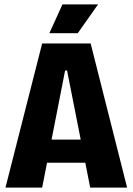

<svg xmlns="http://www.w3.org/2000/svg" viewBox="-20 -859 607 879"><path d="M5 0 173 -660H395L562 0H393L287 -536H278L173 0ZM122 -114V-220H455V-114ZM336 -707H206L266 -839H429Z"/></svg>

Font: Bricolage Grotesque 72pt SemiCondensed ExtraBold
Style: Regular
Weight: 800
Width: 4
Designer: Mathieu Triay
Foundry: Atelier Triay
Version: Version 1.001;gftools[0.9.33.dev8+g029e19f]